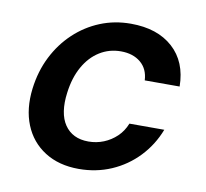

<svg xmlns="http://www.w3.org/2000/svg" viewBox="-66 -600 732 683"><g transform="rotate(10 300.5 -258.5)"><path d="M260 12Q188 12 137 -20.5Q86 -53 63 -110Q40 -167 49 -241Q57 -305 83.5 -357.5Q110 -410 151 -448.5Q192 -487 243.5 -508Q295 -529 354 -529Q450 -529 506 -478.5Q562 -428 563 -339H437Q435 -380 407.5 -403Q380 -426 336 -426Q294 -426 259.5 -404.5Q225 -383 202.5 -343Q180 -303 173 -248Q168 -211 172.5 -181.5Q177 -152 191 -131.5Q205 -111 226.5 -100.5Q248 -90 277 -90Q306 -90 332 -100.5Q358 -111 378.5 -130.5Q399 -150 410 -178H536Q514 -121 473 -78Q432 -35 377.5 -11.5Q323 12 260 12Z"/></g></svg>

Font: DM Sans 11pt SemiBold
Style: Italic
Weight: 600
Italic angle: -10°
Version: Version 4.004;gftools[0.9.30]